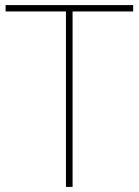

<svg xmlns="http://www.w3.org/2000/svg" viewBox="-20 -734 545 754"><path d="M265 0H239V-689H2V-714H503V-689H265Z"/></svg>

Font: Noto Sans Hebrew Thin
Style: Regular
Weight: 250
Designer: Monotype Design Team
Foundry: Monotype Imaging Inc.
Version: Version 2.003